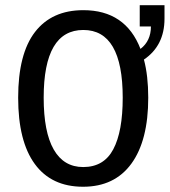

<svg xmlns="http://www.w3.org/2000/svg" viewBox="-20 -708 652 738"><path d="M549.8 -332.5Q549.8 -168 485.1 -79.1Q420.4 9.8 299.3 9.8Q177.7 9.8 113.8 -77.6Q49.8 -165 49.8 -332.5Q49.8 -501 114.5 -585Q179.2 -668.9 300.3 -668.9Q462.4 -668.9 520 -520Q560.1 -550.8 560.1 -606.4H517.1V-688H612.3V-636.2Q612.3 -532.7 533.2 -479Q549.8 -417 549.8 -332.5ZM451.7 -332.5Q451.7 -592.8 300.3 -592.8Q147.9 -592.8 147.9 -332.5Q147.9 -200.7 186.5 -133.3Q225.1 -65.9 299.8 -65.9Q379.4 -65.9 415.5 -134.3Q451.7 -202.6 451.7 -332.5Z"/></svg>

Font: Courier New
Style: Regular
Weight: 400
Designer: Steve Matteson
Foundry: Ascender Corporation
Version: Version 2.00.3